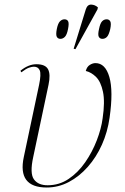

<svg xmlns="http://www.w3.org/2000/svg" viewBox="-20 -825 557 855"><path d="M188 10Q57 10 86 -126L154 -447Q164 -495 157 -511.5Q150 -528 131 -528Q122 -528 109 -523.5Q96 -519 75 -503L71 -510Q107 -539 142 -539Q182 -539 194 -516.5Q206 -494 196 -447L128 -126Q112 -53 131 -26.5Q150 0 192 0Q244 0 286 -28.5Q328 -57 359.5 -102.5Q391 -148 411 -200Q431 -252 437 -298Q448 -372 438.5 -416.5Q429 -461 408 -482Q387 -503 362 -509Q367 -528 380 -536Q393 -544 405 -544Q449 -544 467 -482Q485 -420 468 -301Q459 -237 434 -181Q409 -125 371 -82Q333 -39 286.5 -14.5Q240 10 188 10ZM316 -606 308 -608 362 -783Q369 -805 386 -804.5Q403 -804 416 -792L414 -783ZM249 -652Q238 -652 233 -661Q228 -670 233 -696Q238 -721 247 -730Q256 -739 267 -739Q279 -739 283.5 -730Q288 -721 283 -696Q278 -670 269 -661Q260 -652 249 -652ZM436 -652Q425 -652 420 -661Q415 -670 421 -696Q426 -721 434.5 -730Q443 -739 455 -739Q466 -739 471 -730Q476 -721 471 -696Q465 -670 456.5 -661Q448 -652 436 -652Z"/></svg>

Font: Noto Serif Display ExtraLight
Style: Italic
Weight: 200
Italic angle: -12°
Designer: Monotype Design Team
Foundry: Monotype Imaging Inc.
Version: Version 2.009